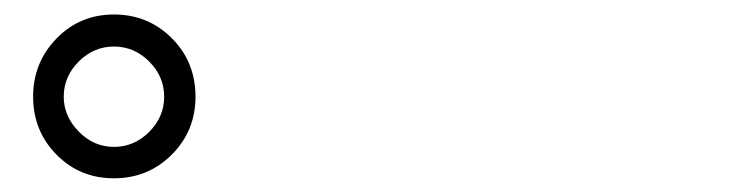

<svg xmlns="http://www.w3.org/2000/svg" viewBox="-20 -865 1040 269"><path d="M253.9 -729.5Q253.9 -681.6 220.7 -648.4Q187.5 -615.2 139.6 -615.2Q91.8 -615.2 59.1 -648.4Q26.4 -681.6 26.4 -729.5Q26.4 -777.3 59.1 -811Q91.8 -844.7 139.6 -844.7Q187.5 -844.7 220.7 -811.5Q253.9 -778.3 253.9 -729.5ZM69.3 -729.5Q69.3 -702.1 90.3 -680.7Q111.3 -659.2 139.6 -659.2Q168 -659.2 189 -680.2Q210 -701.2 210 -729.5Q210 -757.8 189 -778.8Q168 -799.8 139.6 -799.8Q111.3 -799.8 90.3 -778.8Q69.3 -757.8 69.3 -729.5Z"/></svg>

Font: Gen Jyuu GothicL Regular
Style: Regular
Weight: 400
Designer: [Source Han Sans]
Ryoko NISHIZUKA  (kana & ideographs); Paul D. Hunt (Latin, Greek & Cyrillic); Wenlong ZHANG  (bopomofo
Version: Version 1.002.20150607